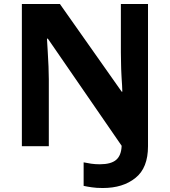

<svg xmlns="http://www.w3.org/2000/svg" viewBox="-20 -734 853 964"><path d="M496.1 210Q463.4 210 441.4 206.5Q417.5 203.1 399.9 199.2V81.1Q422.9 85.4 438 87.9Q458 90.8 481 90.8Q537.1 90.8 563 68.8Q588.9 46.9 590.8 -2L220.2 -540H215.8Q218.3 -506.3 219.7 -474.6Q221.7 -449.7 223.6 -399.9Q225.1 -362.8 225.1 -335.9V0H89.8V-713.9H280.8L590.8 -273.9H594.2Q593.3 -306.2 590.8 -338.4Q590.3 -346.7 589.6 -361.3Q588.9 -376 588.4 -388.2Q587.9 -400.4 587.9 -411.1Q586.9 -458 586.9 -471.2V-713.9H723.1V0Q723.1 109.4 660.2 159.2Q597.7 210 496.1 210Z"/></svg>

Font: Droid Sans Thai
Style: Bold
Weight: 700
Designer: Steve Matteson
Foundry: Ascender Corporation
Version: Version 1.00